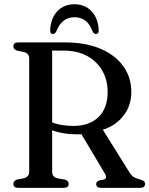

<svg xmlns="http://www.w3.org/2000/svg" viewBox="-20 -904 718 924"><path d="M612 -461.5Q612 -396.5 575 -348.2Q538 -300 475 -279.5L603 -74.5Q612.5 -59 623.8 -52Q635 -45 652 -41Q667 -37 672.5 -32Q678 -27 678 -19Q678 0 654.5 0H466Q443 0 443 -19Q443 -30 457 -35.5L478.5 -39.5Q498.5 -45 484.5 -69L372 -258Q362 -257.5 351 -257.5Q283 -257.5 231 -277V-77Q231 -52.5 256 -46L293 -39.5Q310.5 -33.5 310.5 -19Q310.5 0 287 0H67.5Q44.5 0 44.5 -19Q44.5 -34 62.5 -40L94 -46Q120.5 -53 120.5 -77V-624Q120.5 -647 94 -654L62.5 -660Q44.5 -666 44.5 -681Q44.5 -700 67.5 -700H290Q392.5 -700 464.5 -669Q536.5 -638 574.2 -584.2Q612 -530.5 612 -461.5ZM231 -660.5V-315Q255 -305.5 281.8 -301.8Q308.5 -298 332.5 -298Q410 -298 454 -340.5Q498 -383 498 -461.5Q498 -519 472.2 -564Q446.5 -609 399 -634.8Q351.5 -660.5 286.5 -660.5ZM338.5 -821Q277 -821 251 -753Q244 -740.5 235 -740.5Q220 -740.5 221.5 -761.5Q225 -817.5 256.5 -850.5Q288 -883.5 338.5 -883.5Q388.5 -883.5 420 -850.5Q451.5 -817.5 455 -761.5Q457 -740.5 441.5 -740.5Q432.5 -740.5 425.5 -753Q412 -789 390.5 -805Q369 -821 338.5 -821Z"/></svg>

Font: Fraunces 72pt Soft
Style: Regular
Weight: 400
Version: Version 1.000;[b76b70a41]